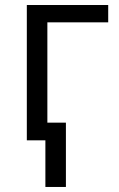

<svg xmlns="http://www.w3.org/2000/svg" viewBox="-20 -554 468 758"><path d="M85.9 -534.2H407.2V-465.8H167V-69.8H240.2V184.1H159.2V0H85.9Z"/></svg>

Font: HunimalSansv1.5
Style: Regular
Weight: 400
Foundry: Ascender Corporation
Version: Version 1.10